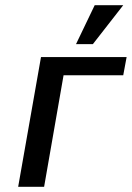

<svg xmlns="http://www.w3.org/2000/svg" viewBox="-20 -720 508 740"><path d="M273 -550 345 -700H455L338 -550ZM50 0 138 -500H468L455 -430H225L150 0Z"/></svg>

Font: Scada
Style: Italic
Weight: 400
Italic angle: -10°
Designer: Jovanny Lemonad
Foundry: Jovanny Lemonad
Version: Version 4.100;PS 004.100;hotconv 1.0.88;makeotf.lib2.5.64775